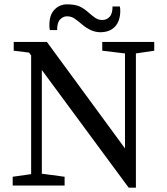

<svg xmlns="http://www.w3.org/2000/svg" viewBox="-20 -864 777 894"><path d="M612.8 9.8H579.1L174.8 -538.1V-55.2L280.8 -41V0H39.1V-41L125 -53.2V-606L115.2 -619.1L43.9 -627.9V-668.9H198.2L562 -172.9V-615.2L456.1 -627.9V-668.9H698.2V-627.9L612.8 -615.2ZM540 -814Q540 -766.6 515.6 -740.2Q491.2 -713.9 446.8 -713.9Q403.8 -713.9 359.4 -752.4Q337.9 -771 324.2 -779.3Q310.5 -788.1 292 -788.1Q273.9 -788.1 259.8 -773.4Q245.6 -758.8 246.1 -724.1H211.9Q210 -733.9 210 -748Q210 -794.9 233.9 -819.3Q257.8 -843.8 292 -843.8Q326.2 -843.8 348.6 -835Q370.1 -825.2 391.1 -806.6Q412.1 -788.1 425.8 -779.3Q439.5 -770.5 458 -771Q476.1 -771 490.2 -785.6Q504.4 -800.3 503.9 -834H538.1Q540 -824.2 540 -814Z"/></svg>

Font: SourceSerifPro-Regular
Style: Regular
Weight: 400
Designer: Frank Grießhammer
Foundry: Adobe Systems Incorporated
Version: Version 1.014;PS Version 1.0;hotconv 1.0.73;makeotf.lib2.5.5